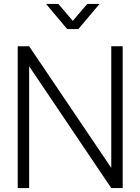

<svg xmlns="http://www.w3.org/2000/svg" viewBox="-20 -955 713 975"><path d="M70 0H128V-618.5L545 0H603V-720H545V-102.5L128 -720H70ZM214 -935 321 -807.5H378L485.5 -935H423L349.5 -849L276.5 -935Z"/></svg>

Font: Eudonet Light
Style: Regular
Weight: 300
Designer: Mikhail Sharanda
Foundry: Mikhail Sharanda
Version: Version 4.503;Glyphs 3.1.2 (3151)